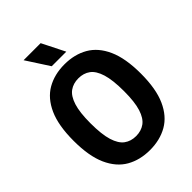

<svg xmlns="http://www.w3.org/2000/svg" viewBox="-270 -1071 1203 1203"><g transform="rotate(-45 331.5 -469.5)"><path d="M331.7 9.7Q243 9.7 175.9 -28.7Q108.9 -67.2 71.2 -150.8Q33.6 -234.4 33.6 -370Q33.6 -505.6 71.2 -589.2Q108.9 -672.8 175.9 -711.3Q243 -749.7 331.7 -749.7Q420.5 -749.7 487.5 -711.3Q554.6 -672.8 592.2 -589.2Q629.9 -505.6 629.9 -370Q629.9 -234.4 592.2 -150.8Q554.6 -67.2 487.5 -28.7Q420.5 9.7 331.7 9.7ZM331.7 -113.9Q377.2 -113.9 409.8 -137.4Q442.3 -161 459.8 -216.1Q477.3 -271.3 477.3 -366.6Q477.3 -465.3 459.8 -521.9Q442.3 -578.5 409.8 -602.3Q377.2 -626.1 331.7 -626.1Q286.2 -626.1 253.7 -602.8Q221.1 -579.4 203.6 -524Q186.1 -468.7 186.1 -373.4Q186.1 -274.7 203.6 -218.1Q221.1 -161.5 253.7 -137.7Q286.2 -113.9 331.7 -113.9ZM267.2 -797.5 169.2 -948.9H320.3L396.3 -797.5Z"/></g></svg>

Font: Encode Sans SC Condensed Thin
Style: Regular
Weight: 100
Width: 3
Designer: Multiple Designers
Foundry: Impallari Type
Version: Version 3.002